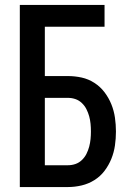

<svg xmlns="http://www.w3.org/2000/svg" viewBox="-20 -755 540 775"><path d="M60 0V-735H402V-647H161V-448H254Q282 -448 309.5 -442Q337 -436 361 -420.5Q385 -405 402 -382.5Q419 -360 429.5 -334Q440 -308 444 -280Q448 -252 448 -224Q448 -196 444 -168Q440 -140 429.5 -114Q419 -88 402 -65.5Q385 -43 361 -28Q337 -13 309.5 -6.5Q282 0 254 0ZM254 -88Q270 -88 284.5 -93Q299 -98 310.5 -109Q322 -120 329 -134Q336 -148 340 -163Q344 -178 345.5 -193.5Q347 -209 347 -224Q347 -240 345.5 -255.5Q344 -271 340 -285.5Q336 -300 329 -314Q322 -328 310.5 -339Q299 -350 284.5 -355Q270 -360 254 -360H161V-88Z"/></svg>

Font: Zed Sans Semibold
Style: Regular
Weight: 600
Designer: Belleve Invis
Foundry: Belleve Invis
Version: Version 1.0.0; ttfautohint (v1.8.4)